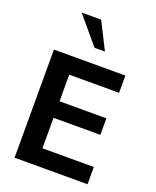

<svg xmlns="http://www.w3.org/2000/svg" viewBox="-178 -1103 982 1205"><g transform="rotate(20 313.0 -500.0)"><path d="M375 -819.8H305.2L153.8 -1000H284.2ZM557.1 0H69.8V-722.2H546.9V-606.9H213.9V-429.2H526.9V-318.8H213.9V-115.2H557.1Z"/></g></svg>

Font: Perun
Style: Bold
Weight: 700
Foundry: Copyright (c) Stefan Peev, Context Ltd, 2016
Version: Version 1.0000